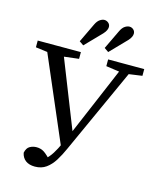

<svg xmlns="http://www.w3.org/2000/svg" viewBox="-135 -984 939 1130"><g transform="rotate(15 335.0 -419.0)"><path d="M102 -11Q108 -41 127 -51.5Q146 -62 168 -62Q194 -62 214.5 -48.5Q235 -35 267 1L234 21L232 -9Q256 -29 274 -58Q292 -87 308 -122.5Q324 -158 342 -199H343L431 -406L543 -670H603L345 -102Q326 -59 304.5 -24.5Q283 10 254.5 30.5Q226 51 186 51Q151 51 129.5 35Q108 19 102 -11ZM11 -629V-670H274V-629L148 -614H126ZM440 -629V-670H660V-629L560 -615H539ZM308 -95 61 -670H164L353 -192ZM251 -730 307 -847Q318 -870 332.5 -879.5Q347 -889 359 -889Q373 -889 384 -879.5Q395 -870 395 -855Q395 -846 390 -835Q385 -824 373 -811L277 -712ZM403 -730 459 -847Q470 -870 484.5 -879.5Q499 -889 512 -889Q526 -889 536.5 -879.5Q547 -870 547 -855Q547 -846 542 -835Q537 -824 525 -811L429 -712Z"/></g></svg>

Font: Source Serif 4 Variable
Style: Regular
Weight: 400
Designer: Frank Grießhammer
Foundry: Adobe
Version: Version 4.005;hotconv 1.1.0;makeotfexe 2.6.0